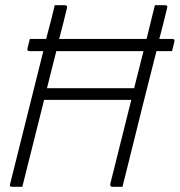

<svg xmlns="http://www.w3.org/2000/svg" viewBox="-20 -720 693 740"><path d="M452 0H413Q408 0 406 -3.5Q404 -7 405 -11Q425 -92 445.5 -173Q466 -254 486 -335H150Q129 -251 108 -167.5Q87 -84 66 0H27Q15 0 19 -11Q51 -139 83 -267Q115 -395 147 -523H94Q83 -523 86 -534L95 -570H158Q162 -586 166 -601Q173 -626 179 -650.5Q185 -675 191 -700H230Q235 -700 237.5 -696.5Q240 -693 238 -689Q231 -659 223.5 -629.5Q216 -600 208 -570H545Q553 -603 561 -635.5Q569 -668 577 -700H616Q628 -700 624 -689Q617 -659 609.5 -629.5Q602 -600 594 -570H644Q655 -570 652 -559L643 -523H583Q556 -417 529.5 -311.5Q503 -206 477 -100Q471 -75 464.5 -50Q458 -25 452 0ZM197 -523Q188 -487 179 -451.5Q170 -416 161 -380H497Q506 -416 515 -451.5Q524 -487 533 -523Z"/></svg>

Font: Recursive Mn Lnr St Lt
Style: Italic
Weight: 300
Italic angle: -15°
Monospace: yes
Version: Version 1.079;hotconv 1.0.112;makeotfexe 2.5.65598; ttfautoh